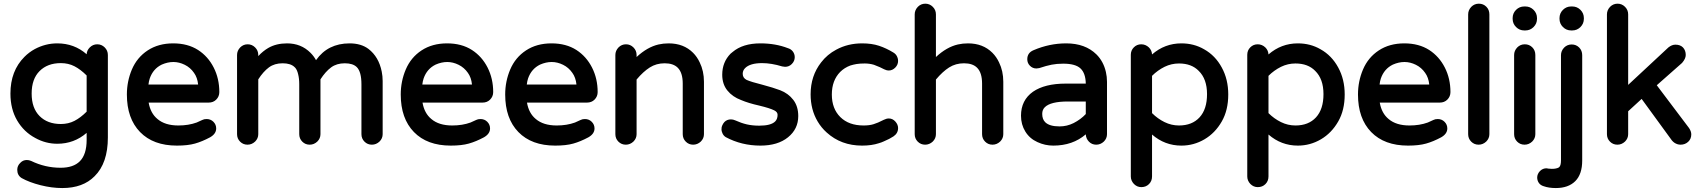

<svg xmlns="http://www.w3.org/2000/svg" viewBox="-20 -749 8990 1016"><path d="M71.3 149.4Q71.3 127.9 87.9 112.3Q101.6 97.7 122.1 97.7Q132.8 97.7 144.5 102.5Q218.8 138.7 300.8 138.7Q368.2 138.7 402.3 104.5Q438.5 68.4 438.5 -8.8V-45.9Q372.1 11.7 283.2 11.7Q221.7 11.7 167 -18.6Q106.4 -50.8 70.8 -111.3Q35.2 -171.9 35.2 -253.9Q35.2 -374 109.4 -448.2Q133.8 -472.7 164.1 -489.3Q220.7 -519.5 283.2 -519.5Q373 -519.5 438.5 -461.9Q439.5 -482.4 455.1 -498Q471.7 -514.6 494.6 -514.6Q517.6 -514.6 534.2 -498Q550.8 -481.4 550.8 -458V-21.5Q550.8 114.3 480.5 183.6Q418.9 246.1 309.6 246.1Q253.9 246.1 194.3 231Q134.8 215.8 94.7 193.4Q71.3 178.7 71.3 149.4ZM301.8 -415Q231.4 -415 189.5 -373Q147.5 -331.1 147.5 -253.9Q147.5 -176.8 189.5 -134.8Q231.4 -92.8 301.8 -92.8Q341.8 -92.8 374 -109.4Q406.2 -126 438.5 -158.2V-349.6Q406.2 -381.8 374 -398.4Q341.8 -415 301.8 -415Z M651.4 -249Q651.4 -318.4 677.7 -380.9Q705.1 -445.3 761.7 -482.4Q818.4 -519.5 896.5 -519.5Q973.6 -519.5 1028.3 -484.4Q1081.1 -450.2 1110.8 -391.6Q1140.6 -333 1140.6 -261.7Q1140.6 -238.3 1124 -221.7Q1108.4 -206.1 1084 -206.1H766.6Q776.4 -149.4 813.5 -119.1Q853.5 -85 923.8 -85Q977.5 -85 1020.5 -100.6Q1035.2 -106.4 1050.8 -114.3Q1059.6 -119.1 1073.2 -119.1Q1094.7 -119.1 1109.4 -104.5Q1124 -89.8 1124 -69.3Q1124 -41 1091.8 -22.5Q1049.8 0 1011.7 10.7Q973.6 21.5 916 21.5Q791 21.5 721.2 -50.3Q651.4 -122.1 651.4 -249ZM1027.3 -301.8Q1028.3 -301.8 1028.3 -302.2Q1028.3 -302.7 1028.3 -302.7Q1024.4 -338.9 1006.8 -363.3Q987.3 -391.6 957.5 -406.2Q927.7 -420.9 897.5 -420.9Q867.2 -420.9 835.9 -407.2Q790 -384.8 772.5 -334Q767.6 -319.3 765.6 -301.8Z M1652.3 -430.7Q1714.8 -519.5 1830.1 -519.5Q1890.6 -519.5 1929.7 -490.2Q1984.4 -448.2 2000 -370.1Q2004.9 -345.7 2004.9 -320.3V-39.1Q2004.9 -16.6 1988.3 0Q1970.7 16.6 1947.8 16.6Q1924.8 16.6 1908.7 0.5Q1892.6 -15.6 1892.6 -39.1V-302.7Q1892.6 -369.1 1868.2 -393.6Q1847.7 -414.1 1804.7 -414.1Q1761.7 -414.1 1732.4 -392.6Q1702.1 -370.1 1675.8 -329.1V-39.1Q1675.8 -16.6 1659.2 0Q1641.6 16.6 1618.7 16.6Q1595.7 16.6 1579.6 0.5Q1563.5 -15.6 1563.5 -39.1V-302.7Q1563.5 -334 1557.6 -356.4Q1552.7 -377.9 1543 -389.6L1539.1 -393.6Q1518.6 -414.1 1475.6 -414.1Q1432.6 -414.1 1403.3 -392.6Q1373 -370.1 1346.7 -329.1V-39.1Q1346.7 -16.6 1330.1 0Q1312.5 16.6 1289.6 16.6Q1266.6 16.6 1250.5 0.5Q1234.4 -15.6 1234.4 -39.1V-458Q1234.4 -480.5 1251 -498Q1267.6 -514.6 1290.5 -514.6Q1313.5 -514.6 1330.1 -498Q1346.7 -481.4 1346.7 -458V-452.1Q1371.1 -478.5 1399.4 -495.1Q1441.4 -519.5 1499 -519.5Q1573.2 -519.5 1623 -469.7Q1640.6 -452.1 1652.3 -430.7Z M2100.6 -249Q2100.6 -318.4 2127 -380.9Q2154.3 -445.3 2210.9 -482.4Q2267.6 -519.5 2345.7 -519.5Q2422.9 -519.5 2477.5 -484.4Q2530.3 -450.2 2560.1 -391.6Q2589.8 -333 2589.8 -261.7Q2589.8 -238.3 2573.2 -221.7Q2557.6 -206.1 2533.2 -206.1H2215.8Q2225.6 -149.4 2262.7 -119.1Q2302.7 -85 2373 -85Q2426.8 -85 2469.7 -100.6Q2484.4 -106.4 2500 -114.3Q2508.8 -119.1 2522.5 -119.1Q2543.9 -119.1 2558.6 -104.5Q2573.2 -89.8 2573.2 -69.3Q2573.2 -41 2541 -22.5Q2499 0 2460.9 10.7Q2422.9 21.5 2365.2 21.5Q2240.2 21.5 2170.4 -50.3Q2100.6 -122.1 2100.6 -249ZM2476.6 -301.8Q2477.5 -301.8 2477.5 -302.2Q2477.5 -302.7 2477.5 -302.7Q2473.6 -338.9 2456.1 -363.3Q2436.5 -391.6 2406.7 -406.2Q2377 -420.9 2346.7 -420.9Q2316.4 -420.9 2285.2 -407.2Q2239.3 -384.8 2221.7 -334Q2216.8 -319.3 2214.8 -301.8Z M2653.3 -249Q2653.3 -318.4 2679.7 -380.9Q2707 -445.3 2763.7 -482.4Q2820.3 -519.5 2898.4 -519.5Q2975.6 -519.5 3030.3 -484.4Q3083 -450.2 3112.8 -391.6Q3142.6 -333 3142.6 -261.7Q3142.6 -238.3 3126 -221.7Q3110.4 -206.1 3085.9 -206.1H2768.6Q2778.3 -149.4 2815.4 -119.1Q2855.5 -85 2925.8 -85Q2979.5 -85 3022.5 -100.6Q3037.1 -106.4 3052.7 -114.3Q3061.5 -119.1 3075.2 -119.1Q3096.7 -119.1 3111.3 -104.5Q3126 -89.8 3126 -69.3Q3126 -41 3093.8 -22.5Q3051.8 0 3013.7 10.7Q2975.6 21.5 2918 21.5Q2793 21.5 2723.1 -50.3Q2653.3 -122.1 2653.3 -249ZM3029.3 -301.8Q3030.3 -301.8 3030.3 -302.2Q3030.3 -302.7 3030.3 -302.7Q3026.4 -338.9 3008.8 -363.3Q2989.3 -391.6 2959.5 -406.2Q2929.7 -420.9 2899.4 -420.9Q2869.1 -420.9 2837.9 -407.2Q2792 -384.8 2774.4 -334Q2769.5 -319.3 2767.6 -301.8Z M3236.3 -39.1V-458Q3236.3 -480.5 3252.9 -498Q3269.5 -514.6 3292.5 -514.6Q3315.4 -514.6 3332 -498Q3348.6 -481.4 3348.6 -458V-447.3Q3405.3 -500 3464.8 -513.7Q3490.2 -519.5 3518.6 -519.5Q3597.7 -519.5 3647.5 -469.7Q3668.9 -448.2 3682.6 -418.9Q3705.1 -373 3705.1 -316.4V-39.1Q3705.1 -16.6 3688.5 0Q3670.9 16.6 3647.9 16.6Q3625 16.6 3608.9 0.5Q3592.8 -15.6 3592.8 -39.1V-306.6Q3592.8 -364.3 3566.4 -390.6Q3543 -414.1 3497.1 -414.1Q3453.1 -414.1 3418.5 -392.1Q3383.8 -370.1 3348.6 -328.1V-39.1Q3348.6 -16.6 3332 0Q3314.5 16.6 3291.5 16.6Q3268.6 16.6 3252.4 0.5Q3236.3 -15.6 3236.3 -39.1Z M3801.8 -46.9Q3797.9 -55.7 3797.9 -63.5Q3797.9 -71.3 3798.8 -76.2Q3799.8 -81.1 3801.8 -85Q3805.7 -94.7 3813.5 -103.5Q3827.1 -117.2 3847.7 -117.2Q3859.4 -117.2 3870.1 -112.3Q3902.3 -97.7 3932.1 -90.8Q3961.9 -84 3998 -84Q4059.6 -84 4082 -106.4Q4094.7 -119.1 4094.7 -141.6Q4094.7 -156.2 4077.1 -165Q4053.7 -176.8 3997.1 -190.4Q3940.4 -203.1 3901.4 -219.7Q3856.4 -236.3 3829.1 -270Q3801.8 -303.7 3801.8 -353.5Q3801.8 -419.9 3845.7 -464.8L3856.4 -473.6Q3910.2 -519.5 4003.9 -519.5Q4084 -519.5 4149.4 -494.1Q4166 -489.3 4175.8 -476.1Q4185.5 -462.9 4185.5 -446.3Q4185.5 -425.8 4169.9 -410.2Q4155.3 -395.5 4134.8 -395.5H4133.8L4119.1 -397.5Q4061.5 -415 4012.7 -415Q3949.2 -415 3922.9 -388.7Q3910.2 -376 3910.2 -358.4Q3910.2 -336.9 3930.7 -326.2Q3955.1 -315.4 4013.7 -300.8Q4072.3 -285.2 4108.4 -271.5Q4151.4 -254.9 4177.7 -220.7Q4204.1 -186.5 4204.1 -134.8Q4204.1 -66.4 4149.9 -22.5Q4095.7 21.5 4003.9 21.5Q3904.3 21.5 3820.3 -23.4Q3806.6 -32.2 3801.8 -46.9Z M4306.6 -106.4Q4269.5 -168.9 4269.5 -250Q4269.5 -347.7 4325.2 -418.9Q4357.4 -460.9 4405.3 -486.3Q4466.8 -519.5 4542 -519.5Q4592.8 -519.5 4631.3 -506.8Q4669.9 -494.1 4708 -470.7Q4722.7 -461.9 4728.5 -446.3Q4732.4 -437.5 4732.4 -426.8Q4732.4 -406.2 4717.3 -391.1Q4702.1 -376 4683.6 -376Q4670.9 -376 4658.7 -382.3Q4646.5 -388.7 4635.7 -393.6Q4616.2 -402.3 4604.5 -406.2Q4581.1 -413.1 4555.7 -413.1Q4530.3 -413.1 4512.7 -410.2Q4495.1 -407.2 4479.5 -402.3Q4448.2 -390.6 4425.8 -368.2Q4381.8 -323.2 4381.8 -249Q4381.8 -173.8 4426.8 -129.4Q4471.7 -85 4549.8 -85Q4581.1 -85 4602.5 -91.8Q4623 -97.7 4657.2 -115.2Q4670.9 -122.1 4683.6 -122.1Q4703.1 -122.1 4717.8 -106Q4732.4 -89.8 4732.4 -71.3Q4732.4 -43.9 4708 -27.3Q4687.5 -13.7 4657.2 -1Q4644.5 4.9 4630.9 8.8Q4592.8 21.5 4542 21.5Q4430.7 21.5 4354.5 -47.9Q4326.2 -73.2 4306.6 -106.4Z M4820.3 -39.1V-672.9Q4820.3 -695.3 4836.9 -712.9Q4853.5 -729.5 4876.5 -729.5Q4899.4 -729.5 4916 -712.9Q4932.6 -696.3 4932.6 -672.9V-447.3Q4989.3 -500 5048.8 -513.7Q5074.2 -519.5 5102.5 -519.5Q5181.6 -519.5 5231.4 -469.7Q5252.9 -448.2 5266.6 -418.9Q5289.1 -373 5289.1 -316.4V-39.1Q5289.1 -16.6 5272.5 0Q5254.9 16.6 5231.9 16.6Q5209 16.6 5192.9 0.5Q5176.8 -15.6 5176.8 -39.1V-306.6Q5176.8 -364.3 5150.4 -390.6Q5127 -414.1 5081.1 -414.1Q5037.1 -414.1 5002.4 -392.1Q4967.8 -370.1 4932.6 -328.1V-39.1Q4932.6 -16.6 4916 0Q4898.4 16.6 4875.5 16.6Q4852.5 16.6 4836.4 0.5Q4820.3 -15.6 4820.3 -39.1Z M5382.8 -136.7Q5382.8 -218.8 5446.3 -263.7Q5508.8 -306.6 5619.1 -306.6H5725.6Q5724.6 -361.3 5697.8 -386.7Q5670.9 -412.1 5606.4 -412.1Q5572.3 -412.1 5544.9 -406.7Q5517.6 -401.4 5479.5 -388.7L5464.8 -386.7H5463.9Q5444.3 -386.7 5430.2 -400.9Q5416 -415 5416 -435.5Q5416 -469.7 5449.2 -483.4Q5533.2 -519.5 5622.1 -519.5Q5722.7 -519.5 5782.2 -460.9Q5819.3 -423.8 5832 -368.2Q5837.9 -342.8 5837.9 -315.4V-39.1Q5837.9 -16.6 5821.3 0Q5803.7 16.6 5780.8 16.6Q5757.8 16.6 5742.2 0.5Q5726.6 -15.6 5725.6 -38.1Q5656.2 21.5 5553.7 21.5Q5509.8 21.5 5469.7 2.9Q5428.7 -15.6 5405.8 -52.7Q5382.8 -89.8 5382.8 -136.7ZM5725.6 -211.9H5630.9Q5539.1 -211.9 5508.8 -181.6Q5495.1 -168 5495.1 -146.5Q5495.1 -118.2 5510.7 -102.5Q5533.2 -80.1 5586.9 -80.1Q5626 -80.1 5661.1 -97.7Q5699.2 -117.2 5725.6 -145.5Z M5963.9 184.6V-459Q5963.9 -482.4 5980 -498.5Q5996.1 -514.6 6019 -514.6Q6042 -514.6 6059.6 -498Q6075.2 -482.4 6076.2 -460.9Q6143.6 -519.5 6231.4 -519.5Q6297.9 -519.5 6351.6 -488.3Q6411.1 -455.1 6445.3 -391.6Q6479.5 -329.1 6479.5 -249Q6479.5 -166 6445.3 -106.4Q6410.2 -44.9 6353.5 -11.7Q6296.9 21.5 6231.4 21.5Q6143.6 21.5 6076.2 -37.1V184.6Q6076.2 209 6060.1 225.1Q6043.9 241.2 6019.5 241.2Q5997.1 241.2 5980.5 224.6Q5963.9 207 5963.9 184.6ZM6323.2 -374Q6285.2 -413.1 6218.8 -413.1Q6178.7 -413.1 6142.6 -395.5Q6105.5 -377 6076.2 -347.7V-150.4Q6105.5 -121.1 6142.1 -103Q6178.7 -85 6218.8 -85Q6288.1 -85 6327.6 -127.9Q6367.2 -170.9 6367.2 -251Q6367.2 -331.1 6323.2 -374Z M6580.1 184.6V-459Q6580.1 -482.4 6596.2 -498.5Q6612.3 -514.6 6635.3 -514.6Q6658.2 -514.6 6675.8 -498Q6691.4 -482.4 6692.4 -460.9Q6759.8 -519.5 6847.7 -519.5Q6914.1 -519.5 6967.8 -488.3Q7027.3 -455.1 7061.5 -391.6Q7095.7 -329.1 7095.7 -249Q7095.7 -166 7061.5 -106.4Q7026.4 -44.9 6969.7 -11.7Q6913.1 21.5 6847.7 21.5Q6759.8 21.5 6692.4 -37.1V184.6Q6692.4 209 6676.3 225.1Q6660.2 241.2 6635.7 241.2Q6613.3 241.2 6596.7 224.6Q6580.1 207 6580.1 184.6ZM6939.5 -374Q6901.4 -413.1 6835 -413.1Q6794.9 -413.1 6758.8 -395.5Q6721.7 -377 6692.4 -347.7V-150.4Q6721.7 -121.1 6758.3 -103Q6794.9 -85 6835 -85Q6904.3 -85 6943.8 -127.9Q6983.4 -170.9 6983.4 -251Q6983.4 -331.1 6939.5 -374Z M7166 -249Q7166 -318.4 7192.4 -380.9Q7219.7 -445.3 7276.4 -482.4Q7333 -519.5 7411.1 -519.5Q7488.3 -519.5 7543 -484.4Q7595.7 -450.2 7625.5 -391.6Q7655.3 -333 7655.3 -261.7Q7655.3 -238.3 7638.7 -221.7Q7623 -206.1 7598.6 -206.1H7281.2Q7291 -149.4 7328.1 -119.1Q7368.2 -85 7438.5 -85Q7492.2 -85 7535.2 -100.6Q7549.8 -106.4 7565.4 -114.3Q7574.2 -119.1 7587.9 -119.1Q7609.4 -119.1 7624 -104.5Q7638.7 -89.8 7638.7 -69.3Q7638.7 -41 7606.4 -22.5Q7564.5 0 7526.4 10.7Q7488.3 21.5 7430.7 21.5Q7305.7 21.5 7235.8 -50.3Q7166 -122.1 7166 -249ZM7542 -301.8Q7543 -301.8 7543 -302.2Q7543 -302.7 7543 -302.7Q7539.1 -338.9 7521.5 -363.3Q7502 -391.6 7472.2 -406.2Q7442.4 -420.9 7412.1 -420.9Q7381.8 -420.9 7350.6 -407.2Q7304.7 -384.8 7287.1 -334Q7282.2 -319.3 7280.3 -301.8Z M7749 -39.1V-672.9Q7749 -695.3 7765.6 -712.9Q7782.2 -729.5 7805.7 -729.5Q7829.1 -729.5 7845.2 -713.4Q7861.3 -697.3 7861.3 -672.9V-39.1Q7861.3 -16.6 7844.7 0Q7827.1 16.6 7804.2 16.6Q7781.2 16.6 7765.1 0.5Q7749 -15.6 7749 -39.1Z M7984.4 -649.4V-653.3Q7984.4 -678.7 8002.4 -696.8Q8020.5 -714.8 8045.9 -714.8H8051.8Q8077.1 -714.8 8095.2 -696.8Q8113.3 -678.7 8113.3 -653.3V-649.4Q8113.3 -624 8095.2 -606Q8077.1 -587.9 8051.8 -587.9H8045.9Q8020.5 -587.9 8002.4 -606Q7984.4 -624 7984.4 -649.4ZM7992.2 -39.1V-458Q7992.2 -480.5 8008.8 -498Q8025.4 -514.6 8048.8 -514.6Q8072.3 -514.6 8088.4 -498.5Q8104.5 -482.4 8104.5 -458V-39.1Q8104.5 -16.6 8087.9 0Q8070.3 16.6 8047.4 16.6Q8024.4 16.6 8008.3 0.5Q7992.2 -15.6 7992.2 -39.1Z M8232.4 -649.4V-653.3Q8232.4 -678.7 8250.5 -696.8Q8268.6 -714.8 8293.9 -714.8H8299.8Q8325.2 -714.8 8343.3 -696.8Q8361.3 -678.7 8361.3 -653.3V-649.4Q8361.3 -624 8343.3 -606Q8325.2 -587.9 8299.8 -587.9H8293.9Q8268.6 -587.9 8250.5 -606Q8232.4 -624 8232.4 -649.4ZM8175.8 143.6H8178.7Q8184.6 144.5 8191.4 144.5Q8198.2 144.5 8203.6 144Q8209 143.6 8212.9 142.6Q8216.8 141.6 8220.7 140.6Q8227.5 138.7 8231.4 134.8Q8240.2 126 8240.2 98.6V-457Q8240.2 -479.5 8256.8 -497.1Q8273.4 -513.7 8296.9 -513.7Q8320.3 -513.7 8336.4 -497.6Q8352.5 -481.4 8352.5 -457V100.6Q8352.5 172.9 8315.9 209.5Q8279.3 246.1 8212.9 246.1Q8175.8 246.1 8148.4 236.3Q8131.8 231.4 8123 218.8Q8114.3 206.1 8114.3 190.4Q8114.3 171.9 8128.9 156.2Q8143.6 141.6 8163.1 141.6H8164.1Z M8483.4 -39.1V-672.9Q8483.4 -695.3 8500 -712.9Q8516.6 -729.5 8539.6 -729.5Q8562.5 -729.5 8579.1 -712.9Q8595.7 -696.3 8595.7 -672.9V-299.8L8808.6 -498Q8827.1 -512.7 8845.7 -512.7Q8871.1 -512.7 8885.7 -498Q8900.4 -482.4 8900.4 -458Q8900.4 -438.5 8880.9 -416L8747.1 -297.9L8918 -71.3Q8929.7 -53.7 8929.7 -38.1Q8929.7 -13.7 8913.1 1.5Q8896.5 16.6 8873 16.6Q8855.5 16.6 8839.8 5.9Q8833 1 8827.1 -5.9L8667 -225.6L8595.7 -160.2V-39.1Q8595.7 -16.6 8579.1 0Q8561.5 16.6 8538.6 16.6Q8515.6 16.6 8499.5 0.5Q8483.4 -15.6 8483.4 -39.1Z"/></svg>

Font: FakePearl
Style: SemiBold
Weight: 400
Version: Version 1.2